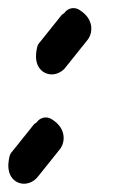

<svg xmlns="http://www.w3.org/2000/svg" viewBox="-20 -561 294 469"><path d="M120.8 -258.4C115.7 -263.6 110.5 -267.3 105.5 -270.3L105.4 -270.4C93.1 -277.7 77.3 -273.9 69.5 -262C69.3 -261.9 69.1 -261.7 68.9 -261.6C65.1 -259.5 61.7 -256.4 59.3 -252.7C58.1 -251.4 57 -250.1 56 -248.6C54.8 -247.3 53.7 -246 52.7 -244.5C51.5 -243.3 50.4 -241.9 49.5 -240.4C48.3 -239.2 47.2 -237.8 46.2 -236.3C45 -235.1 43.9 -233.7 42.9 -232.2C41.7 -231 40.6 -229.6 39.7 -228.1C38.4 -226.9 37.3 -225.5 36.4 -224C35.2 -222.8 34.1 -221.4 33.1 -220C31.9 -218.7 30.8 -217.3 29.8 -215.9C28.6 -214.6 27.5 -213.3 26.6 -211.8C25.3 -210.5 24.3 -209.2 23.3 -207.7C22.1 -206.4 21 -205.1 20 -203.6C18.8 -202.4 17.7 -201 16.7 -199.5C15.5 -198.3 14.4 -196.9 13.5 -195.4C12.2 -194.2 11.2 -192.8 10.2 -191.3C6.9 -188 4.4 -183.8 3.2 -178.9C2.1 -173.8 1.1 -168.5 0.6 -162.5C0.2 -156.4 0 -149.6 2.4 -140.6C3.7 -136.2 5.9 -130.9 10.3 -125.5C14.6 -120.1 21.7 -115.2 29.2 -113.4C36.6 -111.4 43.4 -112.1 49 -113.6C54.5 -115.1 59.1 -117.4 63 -120.2C67.5 -123.4 71.3 -127.3 74.4 -131.7C75.6 -133 76.7 -134.4 77.7 -135.8C78.9 -137.1 80 -138.5 81 -139.9C82.1 -141.2 83.2 -142.6 84.3 -144C85.4 -145.3 86.5 -146.7 87.5 -148.1C88.7 -149.4 89.8 -150.7 90.8 -152.2C92 -153.5 93.1 -154.8 94.1 -156.3C95.2 -157.6 96.3 -158.9 97.3 -160.4C98.5 -161.7 99.6 -163 100.6 -164.4C101.8 -165.7 102.9 -167.1 103.9 -168.5C105.1 -169.8 106.2 -171.2 107.2 -172.6C108.3 -173.9 109.4 -175.3 110.4 -176.7C111.6 -178 112.7 -179.4 113.7 -180.8C114.9 -182.1 116 -183.5 117 -184.9C118.1 -186.2 119.2 -187.6 120.3 -189C121.4 -190.3 122.5 -191.6 123.5 -193.1C127.3 -197.3 130.3 -202 132.5 -207.5C136.1 -216.5 136.5 -227.6 133.7 -236.8C131 -246.1 125.9 -253.2 120.8 -258.4ZM201.3 -503.8C198.6 -513.1 193.5 -520.2 188.4 -525.4C183.3 -530.6 178.1 -534.3 173.1 -537.4L173 -537.4C160.7 -544.8 144.9 -541 137.1 -529.1C136.9 -528.9 136.7 -528.8 136.5 -528.6C132.7 -526.5 129.3 -523.5 126.9 -519.7C125.7 -518.5 124.6 -517.1 123.6 -515.6C122.4 -514.4 121.3 -513 120.3 -511.5C119.1 -510.3 118 -508.9 117.1 -507.4C115.8 -506.2 114.8 -504.8 113.8 -503.4C112.6 -502.1 111.5 -500.8 110.5 -499.3C109.3 -498 108.2 -496.7 107.2 -495.2C106 -493.9 104.9 -492.6 104 -491.1C102.7 -489.8 101.7 -488.5 100.7 -487C99.5 -485.8 98.4 -484.4 97.4 -482.9C96.2 -481.7 95.1 -480.3 94.1 -478.8C92.9 -477.6 91.8 -476.2 90.9 -474.7C89.7 -473.5 88.6 -472.1 87.6 -470.6C86.4 -469.4 85.3 -468 84.3 -466.5C83.1 -465.3 82 -463.9 81.1 -462.5C79.8 -461.2 78.7 -459.9 77.8 -458.4C74.5 -455 72 -450.8 70.8 -445.9C69.6 -440.9 68.6 -435.6 68.2 -429.5C67.8 -423.5 67.6 -416.7 70 -407.7C71.3 -403.2 73.5 -397.9 77.9 -392.5C82.2 -387.2 89.3 -382.3 96.8 -380.5C104.2 -378.5 111 -379.2 116.5 -380.6C122.1 -382.1 126.7 -384.5 130.6 -387.2C135.1 -390.4 138.9 -394.3 142 -398.8C143.2 -400.1 144.3 -401.4 145.3 -402.9C146.5 -404.2 147.6 -405.5 148.6 -406.9C149.7 -408.2 150.8 -409.6 151.8 -411C153 -412.3 154.1 -413.7 155.1 -415.1C156.3 -416.4 157.4 -417.8 158.4 -419.2C159.6 -420.5 160.6 -421.9 161.7 -423.3C162.8 -424.6 163.9 -426 164.9 -427.4C166.1 -428.7 167.2 -430.1 168.2 -431.5C169.4 -432.8 170.5 -434.1 171.5 -435.6C172.6 -436.9 173.7 -438.2 174.8 -439.7C175.9 -441 177 -442.3 178 -443.8C179.2 -445.1 180.3 -446.4 181.3 -447.8C182.5 -449.1 183.6 -450.5 184.6 -451.9C185.7 -453.2 186.8 -454.6 187.8 -456C189 -457.3 190.1 -458.7 191.1 -460.1C194.9 -464.3 197.9 -469.1 200.1 -474.6C203.7 -483.5 204.1 -494.6 201.3 -503.8Z"/></svg>

Font: Ambarawa
Style: Script
Weight: 500
Foundry: Ekosamp
Version: Version 1.001;